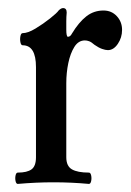

<svg xmlns="http://www.w3.org/2000/svg" viewBox="-20 -451 324 475"><path d="M24 4Q20 4 18.5 -3Q17 -10 18.5 -17Q20 -24 24 -24Q47 -24 58 -32Q69 -40 69 -62V-285Q69 -339 36 -339Q32 -339 30.5 -346.5Q29 -354 30.5 -361.5Q32 -369 36 -369Q49 -369 68 -380.5Q87 -392 104 -405.5Q121 -419 125 -425Q131 -431 136 -431Q145 -431 145 -420Q144 -409 144 -398.5Q144 -388 144 -378Q144 -360 148 -360Q154 -360 158 -368Q175 -396 193.5 -410.5Q212 -425 236 -425Q256 -425 269 -411Q282 -397 282 -377Q282 -358 271.5 -342.5Q261 -327 247 -327Q241 -327 232.5 -330Q224 -333 214 -340Q206 -347 200.5 -349Q195 -351 190 -351Q174 -351 164 -335Q154 -319 149 -295Q144 -271 144 -245V-62Q144 -40 158 -32Q172 -24 200 -24Q204 -24 205.5 -17Q207 -10 205.5 -3Q204 4 200 4Q178 2 156.5 1Q135 0 112 0Q90 0 68.5 1Q47 2 24 4Z"/></svg>

Font: Junicode Two Beta Condensed
Style: Regular
Weight: 400
Width: 3
Designer: Peter S. Baker
Foundry: Briery Creek Software
Version: Version 1.053; ttfautohint (v1.8.4)